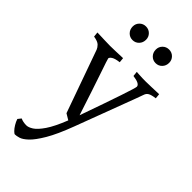

<svg xmlns="http://www.w3.org/2000/svg" viewBox="-288 -732 1058 1058"><g transform="rotate(45 241.0 -203.0)"><path d="M228 0 193 -21 63 -386Q59 -397 47 -409.5Q35 -422 2 -427L-1 -456Q-1 -456 17 -455.5Q35 -455 59 -454Q83 -453 101 -453Q120 -453 143 -454Q166 -455 182.5 -455.5Q199 -456 199 -456L202 -427Q169 -423 155.5 -414Q142 -405 142 -397Q142 -393 171 -308.5Q200 -224 252 -64Q308 -222 336 -305.5Q364 -389 364 -398Q364 -420 309 -427L306 -456Q306 -456 328 -454.5Q350 -453 378 -453Q396 -453 420 -454Q444 -455 462 -455.5Q480 -456 480 -456L483 -427Q452 -423 439.5 -415.5Q427 -408 422.5 -394Q418 -380 408 -354L275 0Q239 96 207 150Q175 204 149.5 228Q124 252 105 257.5Q86 263 75 263Q70 263 59.5 252.5Q49 242 39 225.5Q29 209 24 193L39 174Q58 183 84 183Q100 183 122 169Q144 155 171 115.5Q198 76 228 0ZM345 -563Q323 -563 308 -578.5Q293 -594 293 -617Q293 -639 308 -654Q323 -669 345 -669Q367 -669 382 -654Q397 -639 397 -617Q397 -594 382 -578.5Q367 -563 345 -563ZM165 -563Q143 -563 128 -578.5Q113 -594 113 -617Q113 -639 128 -654Q143 -669 165 -669Q187 -669 202 -654Q217 -639 217 -617Q217 -594 202 -578.5Q187 -563 165 -563Z"/></g></svg>

Font: Average
Style: Regular
Weight: 400
Designer: Eduardo Tunni
Foundry: Eduardo Rodriguez Tunni
Version: Version 1.003; ttfautohint (v1.8.4.7-5d5b)